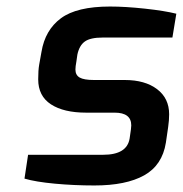

<svg xmlns="http://www.w3.org/2000/svg" viewBox="-20 -562 560 588"><path d="M55 -15 66 -88H296Q369 -88 377 -138L381 -166L382 -178Q382 -217 331 -217H244Q175 -217 136 -242.5Q97 -268 97 -319Q97 -347 100 -364L107 -403Q118 -470 166.5 -506Q215 -542 317 -542Q364 -542 424 -535.5Q484 -529 520 -520L508 -447H294Q257 -447 240 -435Q223 -423 217 -395L214 -374Q211 -358 211 -349Q211 -332 224 -324.5Q237 -317 268 -317H362Q424 -317 461 -289Q498 -261 498 -212Q498 -194 495 -173L488 -125Q477 -56 421.5 -25Q366 6 269 6Q207 6 148 0.5Q89 -5 55 -15Z"/></svg>

Font: Exo SemiBold
Style: Italic
Weight: 600
Italic angle: -9°
Designer: Natanael Gama
Foundry: Natanael Gama
Version: Version 1.500; ttfautohint (v1.6)